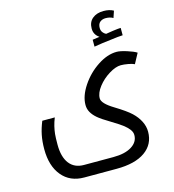

<svg xmlns="http://www.w3.org/2000/svg" viewBox="-140 -876 1118 1232"><g transform="rotate(-15 419.5 -260.0)"><path d="M266.1 240.2Q172.4 240.2 118.7 175.3Q64.9 110.4 64.9 -1Q64.9 -53.2 73.5 -95.2Q82 -137.2 100.1 -181.2H183.1Q171.9 -153.3 165.8 -127.7Q159.7 -102.1 157.2 -78.1Q154.8 -54.2 154.8 -6.8Q154.8 74.2 188.5 118.2Q222.2 162.1 285.2 162.1H481Q557.6 162.1 602.3 134.3Q647 106.4 647 60.1Q647 41.5 634.3 23.9Q621.6 6.3 600.1 -10.7Q578.6 -27.8 526.9 -59.1Q466.8 -94.7 442.9 -115.5Q418.9 -136.2 406.5 -158.4Q394 -180.7 394 -207Q394 -266.6 438.2 -332.8Q482.4 -398.9 547.9 -441.9Q613.3 -484.9 674.8 -484.9Q698.7 -484.9 741.9 -471.2Q785.2 -457.5 804.2 -444.8L768.1 -377.9Q753.4 -385.3 726.3 -390.1Q699.2 -395 678.2 -395Q644.5 -395 599.9 -367.7Q555.2 -340.3 524.2 -300.3Q493.2 -260.3 493.2 -224.1Q493.2 -190.4 567.9 -145Q641.6 -100.1 672.6 -70.8Q703.6 -41.5 720.7 -7.6Q737.8 26.4 737.8 62Q737.8 145.5 670.9 192.9Q604 240.2 481 240.2ZM546.9 -599.6 594.2 -606.4Q559.1 -629.4 559.1 -669.9Q559.1 -712.9 587.2 -736.3Q615.2 -759.8 661.1 -759.8Q700.2 -759.8 727.1 -744.6L711.9 -699.7Q691.9 -711.9 662.1 -711.9Q640.1 -711.9 625 -699.5Q609.9 -687 609.9 -660.6Q609.9 -643.6 618.7 -631.6Q627.4 -619.6 640.1 -613.8Q649.9 -616.2 688 -621.3Q726.1 -626.5 740.2 -626.5V-577.6Q732.4 -577.6 704.8 -575Q677.2 -572.3 603 -562.5L546.9 -553.7Z"/></g></svg>

Font: Droid Arabic Kufi
Style: Regular
Weight: 400
Designer: Pascal Zoghbi
Foundry: Irfont.ir
Version: Version 1.00 February 28, 2013, initial release